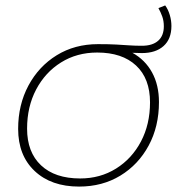

<svg xmlns="http://www.w3.org/2000/svg" viewBox="-20 -686 654 709"><path d="M272 3Q169 3 108 -54.5Q47 -112 47 -210Q47 -299 85 -370Q123 -441 189.5 -482Q256 -523 342 -523Q383 -523 409.5 -521.5Q436 -520 457.5 -518.5Q479 -517 504 -517Q543 -517 564 -535.5Q585 -554 585 -589Q585 -609 579 -625.5Q573 -642 565 -656L590 -666Q601 -651 607 -630.5Q613 -610 613 -590Q613 -542 584 -516Q555 -490 504 -490Q486 -490 469 -491Q516 -465 541.5 -418.5Q567 -372 567 -309Q567 -219 529 -148.5Q491 -78 424.5 -37.5Q358 3 272 3ZM276 -27Q350 -27 408.5 -63.5Q467 -100 500.5 -163.5Q534 -227 534 -308Q534 -396 482.5 -444Q431 -492 339 -492Q264 -492 205.5 -455.5Q147 -419 113.5 -355.5Q80 -292 80 -211Q80 -124 131.5 -75.5Q183 -27 276 -27Z"/></svg>

Font: Montserrat ExtraLight
Style: Italic
Weight: 200
Italic angle: -11.3°
Designer: Julieta Ulanovsky
Foundry: Julieta Ulanovsky
Version: Version 9.000; ttfautohint (v1.8.4.7-5d5b)